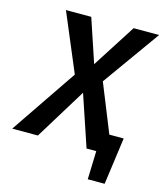

<svg xmlns="http://www.w3.org/2000/svg" viewBox="-162 -783 880 1033"><g transform="rotate(15 278.5 -266.5)"><path d="M475 -104H555L519 158H425L430 0H376L280 -285L105 0H-38L212 -368L76 -691H217L298 -449L453 -691H595L367 -372Z"/></g></svg>

Font: FiraGO Medium
Style: Italic
Weight: 500
Italic angle: -8°
Designer: bBox Type GmbH
Foundry: bBox Type GmbH
Version: Version 1.001